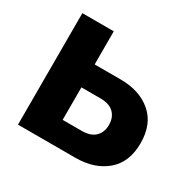

<svg xmlns="http://www.w3.org/2000/svg" viewBox="-122 -654 792 783"><g transform="rotate(30 274.0 -262.5)"><path d="M53 0V-525H201V-369H323Q413 -369 468.5 -321.5Q524 -274 524 -184Q524 -95 468.5 -47.5Q413 0 323 0ZM201 -108H291Q333 -108 354 -129Q375 -150 375 -184Q375 -219 354 -240Q333 -261 291 -261H201Z"/></g></svg>

Font: TikTok Sans 24pt
Style: Bold
Weight: 700
Version: Version 4.000